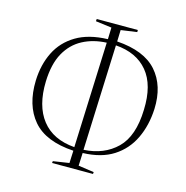

<svg xmlns="http://www.w3.org/2000/svg" viewBox="-112 -856 954 984"><g transform="rotate(15 365.0 -364.0)"><path d="M251 22 252 12 337 -1 340 -67Q191 -76 124 -154.5Q57 -233 61 -365Q64 -450 97 -516.5Q130 -583 196 -622.5Q262 -662 363 -665L365 -727L280 -738L281 -750H499V-739L414 -727L412 -666Q558 -656 624.5 -580.5Q691 -505 686 -381Q682 -293 648.5 -223Q615 -153 551 -112Q487 -71 389 -68L386 0L469 12L468 22ZM340 -86 362 -646Q291 -643 235.5 -613.5Q180 -584 147.5 -525.5Q115 -467 112 -374Q108 -244 166.5 -169.5Q225 -95 340 -86ZM389 -85Q497 -91 564 -156.5Q631 -222 635 -363Q640 -495 581 -566Q522 -637 411 -645Z"/></g></svg>

Font: Literata 72pt ExtraLight
Style: Italic
Weight: 200
Italic angle: -2°
Designer: Latin by Veronika Burian and Jose Scaglione. Greek by Irene Vlachou. Cyrillic by Vera Evstafieva
Foundry: TypeTogether
Version: Version 3.002